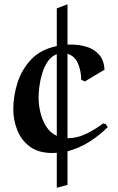

<svg xmlns="http://www.w3.org/2000/svg" viewBox="-20 -704 552 896"><path d="M468 -379 376 -324 359 -331Q359 -371 344.5 -406.5Q330 -442 295 -453V-59Q295 -59 296 -59Q339 -59 381 -79Q423 -99 461 -128L473 -125L483 -111Q444 -72 396.5 -42Q349 -12 295 2V159L245 172V9Q235 10 225 10Q159 10 119 -20Q79 -50 60.5 -97Q42 -144 42 -193Q42 -257 62 -319Q82 -381 126.5 -427.5Q171 -474 245 -489V-665L295 -684V-496Q303 -496 312 -496Q350 -496 384.5 -485.5Q419 -475 442 -449.5Q465 -424 468 -379ZM160 -248Q160 -217 168 -181.5Q176 -146 194.5 -115.5Q213 -85 245 -70V-451Q220 -442 203.5 -418Q187 -394 177.5 -363.5Q168 -333 164 -302Q160 -271 160 -248Z"/></svg>

Font: Aref Ruqaa Ink
Style: Bold
Weight: 700
Designer: Abdullah Aref
Version: Version 1.005